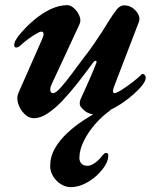

<svg xmlns="http://www.w3.org/2000/svg" viewBox="-20 -454 622 760"><path d="M113.7 14Q93.7 14 76.5 -3.3Q59.2 -20.6 52 -43.8Q44.8 -67.1 52.7 -85.7L146.2 -297.7Q153.2 -313.1 152.4 -321Q151.5 -328.9 143.5 -328.9Q137.7 -328.9 122.1 -319.7Q106.5 -310.4 90.3 -298.4Q74.2 -286.4 65.7 -278.4Q53.1 -265.7 44.7 -265.9Q36.3 -266.1 36.3 -274.8Q36.3 -284.5 41.6 -294.1Q46.9 -303.6 54.1 -313Q83.2 -348.6 115.7 -375.7Q148.3 -402.8 181.5 -418.2Q214.8 -433.6 246 -433.6Q260 -433.6 273.9 -420.7Q287.8 -407.8 294.6 -390.5Q301.5 -373.1 295 -358.8Q276 -317 248 -257.3Q220.1 -197.5 185.2 -122.1Q177.8 -107 179.1 -96.2Q180.4 -85.3 190.4 -85.3Q200.4 -85.3 219.5 -106.4Q238.7 -127.5 263.4 -160.7Q288.1 -193.8 313.6 -228.1Q332.8 -252.3 350.6 -278.2Q368.5 -304.1 384.3 -328.8Q400 -353.5 411.3 -371.8Q427.8 -398.2 441.3 -415.5Q454.9 -432.9 471.5 -432.9Q490.7 -432.9 505.7 -421.9Q520.7 -411 527.9 -396.1Q535.1 -381.1 529.6 -366.9L430.3 -108.1Q427.2 -99.8 427.4 -92.7Q427.6 -85.5 433.3 -85.5Q441.4 -85.5 461.6 -98.3Q481.8 -111.1 504.2 -128.4Q526.6 -145.6 539.9 -159Q542.6 -161.6 543.8 -161.6Q549.2 -161.6 553 -157.1Q556.9 -152.5 556.9 -146.9Q556.9 -134.2 543.2 -116.6Q529.4 -99.1 507.4 -79.7Q485.4 -60.3 460 -43.5Q434.5 -26.8 410.5 -15.8Q386.5 -4.7 368.4 -3.6Q354.3 0.7 340 -3.1Q325.6 -6.8 314.8 -15.7Q303.9 -24.5 298.1 -33.6Q295.8 -37.7 295.6 -45.2Q295.3 -52.8 298.8 -60.9Q307.1 -79.4 317.4 -101.9Q327.6 -124.4 338.9 -150.2Q350.2 -175.9 360.9 -203.8Q364.3 -212.5 359.1 -213.1Q353.9 -213.7 348.9 -206.9Q319.9 -167.1 289.3 -127.9Q258.7 -88.7 228.4 -56.7Q198.1 -24.7 169 -5.3Q139.9 14 113.7 14ZM260.5 286.8Q239.1 286.8 220 274.4Q200.9 261.9 189.8 242.9Q178.6 224 178.6 204.5Q178.6 166.2 197.4 133.3Q216.3 100.4 246.1 72.7Q275.9 44.9 310.3 22.5Q344.7 0.2 376.9 -18H417.8Q384.9 4.7 356.6 37.4Q328.3 70.1 311.3 105Q294.2 139.9 294.2 171.6Q294.2 184.6 302.4 193.5Q310.6 202.3 327.1 202.3Q339.9 202.3 356.1 190.7Q372.3 179.1 384.6 162.5Q386.6 160.5 389.4 157.2Q392.2 154 395.7 152.1Q399.3 150.3 402.6 152.3Q408.3 152.7 408.4 158.9Q408.5 165.2 408.1 169.8Q405.8 187.8 391.5 208.2Q377.3 228.5 356.2 246.6Q335.1 264.6 309.9 275.6Q284.8 286.6 260.5 286.8Z"/></svg>

Font: EB Garamond
Style: Italic
Weight: 400
Italic angle: -17.2°
Designer: Georg Duffner and Octavio Pardo
Foundry: Georg Duffner
Version: Version 1.001